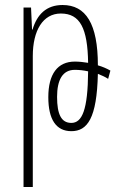

<svg xmlns="http://www.w3.org/2000/svg" viewBox="-20 -514 461 767"><path d="M74 233H111V-290C111 -393 152 -460 223 -460C300 -460 330 -401 332 -263C314 -266 296 -268 279 -268C210 -268 173 -218 173 -126C173 -37 204 10 265 10C329 10 367 -41 371 -219C386 -213 400 -207 412 -199L421 -232C407 -240 389 -248 371 -253C371 -419 323 -494 230 -494C165 -494 128 -456 110 -396H108L104 -484H74ZM208 -127C208 -195 230 -235 279 -235C296 -235 314 -233 332 -229C331 -75 308 -23 265 -23C225 -23 208 -57 208 -127Z"/></svg>

Font: Noto Sans Armenian ExtraCondensed ExtraLight
Style: Regular
Weight: 200
Width: 2
Designer: Monotype Design Team
Foundry: Monotype Imaging Inc.
Version: Version 2.008